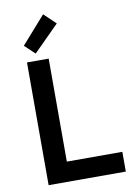

<svg xmlns="http://www.w3.org/2000/svg" viewBox="-100 -1000 744 1063"><g transform="rotate(-10 271.5 -468.5)"><path d="M85 0V-690H207V-111H519V0ZM84 -784 219 -937 285 -874 141 -730Z"/></g></svg>

Font: Oxanium SemiBold
Style: Regular
Weight: 600
Designer: Severin Meyer
Version: Version 2.000